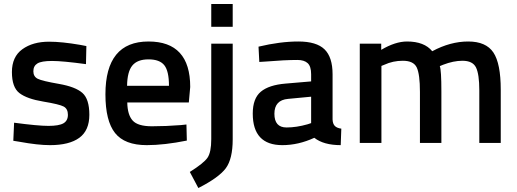

<svg xmlns="http://www.w3.org/2000/svg" viewBox="-20 -720 2604 967"><path d="M413 -397Q295 -413 242 -413Q189 -413 168.5 -400.5Q148 -388 148 -361Q148 -334 170.5 -323Q193 -312 276.5 -297.5Q360 -283 395 -252Q430 -221 430 -142Q430 -63 379.5 -26Q329 11 232 11Q171 11 78 -6L47 -11L51 -102Q171 -86 224 -86Q277 -86 299.5 -99Q322 -112 322 -142Q322 -172 300.5 -183.5Q279 -195 197.5 -208.5Q116 -222 78 -251Q40 -280 40 -357Q40 -434 92.5 -472Q145 -510 227 -510Q291 -510 384 -494L415 -488Z M891 -90 919 -93 921 -12Q807 11 719 11Q608 11 559.5 -50Q511 -111 511 -245Q511 -511 728 -511Q938 -511 938 -282L931 -204H621Q622 -142 648 -113Q674 -84 745 -84Q816 -84 891 -90ZM831 -288Q831 -362 807.5 -391.5Q784 -421 728 -421Q672 -421 646.5 -390Q621 -359 620 -288Z M1044 -19V-500H1152V-18Q1152 80 1117.5 127Q1083 174 979 227L936 146Q1006 102 1025 74.5Q1044 47 1044 -19ZM1044 -585V-700H1152V-585Z M1655 -346V-118Q1656 -96 1666.5 -85.5Q1677 -75 1699 -72L1696 11Q1610 11 1563 -26Q1483 11 1402 11Q1253 11 1253 -148Q1253 -224 1293.5 -258Q1334 -292 1418 -299L1547 -310V-346Q1547 -386 1529.5 -402Q1512 -418 1478 -418Q1414 -418 1318 -410L1286 -408L1282 -485Q1391 -511 1482.5 -511Q1574 -511 1614.5 -471.5Q1655 -432 1655 -346ZM1431 -222Q1362 -216 1362 -147Q1362 -78 1423 -78Q1473 -78 1529 -94L1547 -100V-233Z M1901 0H1792V-500H1900V-469Q1971 -511 2030 -511Q2117 -511 2157 -462Q2248 -511 2338 -511Q2428 -511 2465 -455.5Q2502 -400 2502 -268V0H2394V-265Q2394 -346 2377.5 -380Q2361 -414 2309 -414Q2264 -414 2212 -394L2195 -387Q2203 -367 2203 -259V0H2095V-257Q2095 -346 2079 -380Q2063 -414 2009 -414Q1959 -414 1916 -394L1901 -388Z"/></svg>

Font: Titillium Web[RUS by Daymarius]
Style: Regular
Weight: 600
Designer: Cyrillization by Daymarius
Foundry: Cyrillization by Daymarius
Version: Version 1.002 September 11, 2018